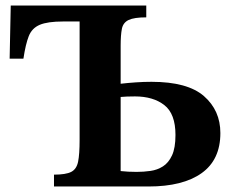

<svg xmlns="http://www.w3.org/2000/svg" viewBox="-20 -677 845 697"><path d="M519 0H176V-43Q219 -43 238.5 -53Q258 -63 263.5 -90Q269 -117 269 -169V-599H209Q153 -599 124.5 -587Q96 -575 84.5 -546Q73 -517 65 -464H15L19 -657H511V-614Q467 -614 447 -604.5Q427 -595 422.5 -572.5Q418 -550 418 -511V-373Q444 -376 473 -378Q502 -380 530 -380Q661 -380 720.5 -328Q780 -276 780 -194Q780 -97 712 -48.5Q644 0 519 0ZM476 -53Q501 -53 526 -56.5Q551 -60 571.5 -73Q592 -86 604.5 -113Q617 -140 617 -187Q617 -264 576.5 -295.5Q536 -327 470 -327Q454 -327 441 -326.5Q428 -326 418 -325V-56Q445 -53 476 -53Z"/></svg>

Font: STIX Two Text
Style: Bold
Weight: 700
Designer: Ross Mills, John Hudson & Paul Hanslow, Tiro Typeworks Ltd; with prior portions MicroPress Inc., and Coen Hoffman.
Foundry: Tiro Typeworks Ltd
Version: Version 2.13 b171